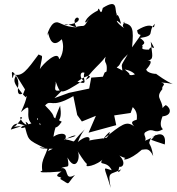

<svg xmlns="http://www.w3.org/2000/svg" viewBox="-20 -828 870 945"><path d="M107 -349C111 -366 119 -353 83 -276C156 -343 87 -244 145 -213C99 -192 62 -267 89 -249C36 -170 25 -214 92 -205C53 -189 155 -202 106 -229C122 -174 119 -170 177 -222C189 -187 149 -257 167 -244C166 -222 111 -217 33 -190C54 -249 107 -197 99 -217C122 -137 109 -143 203 -98C164 -109 160 -94 240 -96C187 -72 240 -80 223 -143C215 -61 179 -53 188 12C161 22 199 23 283 16C226 49 303 40 275 52C330 83 303 85 349 33C291 67 324 -9 280 0C313 -17 324 10 312 -53C353 23 379 -53 362 -84C423 14 408 -38 406 -14C401 -1 482 -20 504 -68C445 4 502 -49 530 10C481 -4 492 -15 525 97C508 9 524 36 577 5C540 54 587 -43 559 -10C592 7 611 -46 530 -90C515 -88 588 -49 597 -51C575 -37 616 -36 678 -91C701 -93 714 -101 734 -60C722 -138 704 -107 723 -148C750 -171 801 -185 791 -117C709 -145 722 -137 732 -148C755 -184 771 -157 635 -114C740 -131 674 -160 695 -177C738 -205 735 -164 782 -192C750 -219 802 -290 776 -255C828 -258 823 -296 796 -311C764 -290 784 -274 778 -257C794 -343 736 -338 779 -389C773 -407 804 -413 773 -422C858 -418 848 -391 746 -466C766 -462 695 -464 700 -491C680 -462 752 -537 706 -529C740 -537 729 -552 722 -623C760 -558 720 -624 711 -575C761 -594 665 -572 682 -597C679 -637 604 -554 666 -566C647 -614 726 -601 669 -641C750 -653 702 -668 742 -711C732 -664 746 -735 655 -679C660 -629 702 -697 630 -595C639 -688 634 -706 586 -716C618 -733 567 -710 592 -689C554 -713 539 -745 576 -710C557 -791 547 -729 555 -758C542 -777 565 -839 486 -789C474 -734 469 -810 461 -776C387 -739 389 -690 419 -737C386 -683 402 -709 352 -695C325 -701 312 -716 296 -706C407 -709 360 -767 347 -728C346 -669 418 -657 409 -663C398 -726 357 -649 390 -696C304 -684 276 -722 257 -718C222 -717 203 -623 216 -664C218 -679 225 -574 284 -635C303 -582 275 -537 271 -537C266 -585 190 -512 176 -488C192 -570 191 -547 170 -560C112 -482 89 -449 48 -462C45 -456 41 -425 39 -462C32 -504 90 -417 62 -415C87 -449 45 -346 90 -367C62 -405 37 -424 60 -457L103 -388L93 -363ZM291 -388C231 -367 258 -402 254 -427C278 -363 273 -358 391 -433C375 -437 368 -479 396 -470C382 -436 422 -407 361 -426C414 -468 445 -456 402 -435C436 -494 516 -542 508 -578C480 -491 515 -549 503 -461C609 -528 540 -496 609 -561C565 -485 583 -526 583 -460C580 -475 655 -437 594 -486C675 -474 653 -397 667 -475C609 -437 615 -471 547 -499L495 -471L456 -377L506 -452L429 -446L419 -392L319 -371L248 -345ZM627 -306C680 -267 633 -204 664 -245C663 -235 607 -239 641 -206C600 -235 584 -218 487 -143C535 -204 522 -170 505 -150C492 -146 387 -139 390 -120C436 -123 434 -187 363 -129C368 -136 370 -156 397 -191C313 -111 374 -132 296 -143C390 -162 347 -174 297 -138C321 -172 278 -180 243 -155C258 -255 289 -217 276 -308C222 -187 253 -181 284 -229C209 -266 279 -233 202 -309C232 -343 229 -290 341 -355L360 -262L383 -230L452 -258L416 -175L552 -212L542 -260L623 -272L647 -339Z"/></svg>

Font: Hussar Lance
Style: ExBdObl
Weight: 700
Foundry: Cannot Into Space Fonts, PlusOne Fonts
Version: Version 2.270